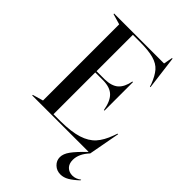

<svg xmlns="http://www.w3.org/2000/svg" viewBox="-291 -865 1180 1180"><g transform="rotate(45 299.0 -274.5)"><path d="M19 -5 88 -25V-687L19 -707V-712H453L464 -770H469L497 -550H492L487 -567Q467 -619 442.5 -647.5Q418 -676 373.5 -688.5Q329 -701 252 -701H193V-385H263Q323 -386 353 -412.5Q383 -439 394 -496H399V-248H394Q383 -313 353 -343Q323 -373 263 -374H193V-11H255Q348 -12 404.5 -30Q461 -48 493 -83.5Q525 -119 547 -180L556 -205H561L523 0Q475 51 475 104Q475 137 493.5 155.5Q512 174 542 174Q571 174 598 153V159Q565 190 538.5 205.5Q512 221 485 221Q452 221 429.5 199.5Q407 178 407 148Q407 119 430.5 86.5Q454 54 508 2V0H19Z"/></g></svg>

Font: Nyght Serif
Style: Regular
Weight: 400
Designer: Maksym Kobuzan
Version: Version 0.410